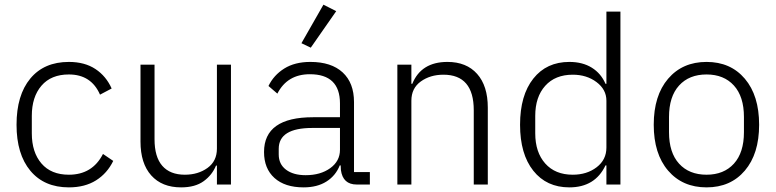

<svg xmlns="http://www.w3.org/2000/svg" viewBox="-20 -790 3321 822"><path d="M274.9 12.2Q169.4 12.2 110.1 -58.8Q50.8 -129.9 50.8 -255.9Q50.8 -382.8 109.9 -453.9Q168.9 -524.9 274.9 -524.9Q342.8 -524.9 388.7 -494.4Q434.6 -463.9 458 -411.1L408.2 -384.8Q370.6 -471.2 274.9 -471.2Q198.7 -471.2 157.5 -423.1Q116.2 -375 116.2 -293.9V-219.2Q116.2 -138.2 157.5 -90.1Q198.7 -42 274.9 -42Q375.5 -42 420.9 -130.9L464.8 -101.1Q439 -47.9 391.1 -17.8Q343.3 12.2 274.9 12.2Z M755.4 12.2Q673.3 12.2 627.4 -39.1Q581.5 -90.3 581.5 -184.1V-513.2H641.6V-193.8Q641.6 -118.2 674.8 -80.1Q708 -42 771.5 -42Q828.1 -42 868.4 -71Q908.7 -100.1 908.7 -153.8V-513.2H968.8V0H908.7V-81.1H904.8Q888.2 -40.5 851.8 -14.2Q815.4 12.2 755.4 12.2Z M1310.5 -585.9 1270.5 -605 1364.7 -770 1419.4 -742.2ZM1279.8 12.2Q1199.7 12.2 1155 -28.1Q1110.4 -68.4 1110.4 -139.2Q1110.4 -288.1 1320.3 -288.1H1435.5V-347.2Q1435.5 -472.2 1306.6 -472.2Q1210 -472.2 1167.5 -389.2L1129.4 -421.9Q1151.9 -468.3 1197 -496.6Q1242.2 -524.9 1308.6 -524.9Q1398.4 -524.9 1447 -480Q1495.6 -435.1 1495.6 -353V-53.2H1563.5V0H1507.3Q1447.8 0 1439.5 -62L1438.5 -82H1434.6Q1417 -37.6 1377.4 -12.7Q1337.9 12.2 1279.8 12.2ZM1288.6 -40Q1352.1 -40 1393.8 -70.1Q1435.5 -100.1 1435.5 -148.9V-242.2H1317.4Q1173.3 -242.2 1173.3 -152.8V-128.9Q1173.3 -86.9 1204.6 -63.5Q1235.8 -40 1288.6 -40Z M1681.2 0V-513.2H1741.2V-431.2H1745.1Q1783.2 -524.9 1895.5 -524.9Q1977.1 -524.9 2022.7 -473.6Q2068.4 -422.4 2068.4 -329.1V0H2008.3V-317.9Q2008.3 -470.2 1878.4 -470.2Q1821.8 -470.2 1781.5 -441.2Q1741.2 -412.1 1741.2 -358.9V0Z M2417.5 12.2Q2319.8 12.2 2263.2 -59.1Q2206.5 -130.4 2206.5 -255.9Q2206.5 -381.8 2263.2 -453.4Q2319.8 -524.9 2417.5 -524.9Q2474.1 -524.9 2513.7 -500.2Q2553.2 -475.6 2572.3 -431.2H2576.2V-740.2H2636.2V0H2576.2V-82H2572.3Q2527.8 12.2 2417.5 12.2ZM2432.1 -42Q2492.7 -42 2534.4 -74Q2576.2 -106 2576.2 -158.2V-358.9Q2576.2 -406.7 2533.9 -438.5Q2491.7 -470.2 2432.1 -470.2Q2356.9 -470.2 2314.2 -422.6Q2271.5 -375 2271.5 -293.9V-219.2Q2271.5 -138.2 2314.2 -90.1Q2356.9 -42 2432.1 -42Z M2778.8 -255.9Q2778.8 -380.9 2840.3 -452.9Q2901.9 -524.9 3004.9 -524.9Q3107.9 -524.9 3168.9 -452.9Q3230 -380.9 3230 -255.9Q3230 -131.3 3168.9 -59.6Q3107.9 12.2 3004.9 12.2Q2901.9 12.2 2840.3 -59.6Q2778.8 -131.3 2778.8 -255.9ZM3004.9 -42Q3079.1 -42 3122.1 -89.4Q3165 -136.7 3165 -224.1V-289.1Q3165 -376.5 3122.1 -423.8Q3079.1 -471.2 3004.9 -471.2Q2930.2 -471.2 2887.2 -423.8Q2844.2 -376.5 2844.2 -289.1V-224.1Q2844.2 -136.7 2887.2 -89.4Q2930.2 -42 3004.9 -42Z"/></svg>

Font: Anuphan Light
Style: Regular
Weight: 300
Designer: Mike Abbink, Paul van der Laan, Pieter van Rosmalen, Mint Tantisuwanna
Foundry: Bold Monday; Cadson Demak
Version: Version 3.002;hotconv 1.0.109;makeotfexe 2.5.65596